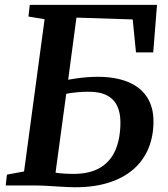

<svg xmlns="http://www.w3.org/2000/svg" viewBox="-20 -763 692 790"><path d="M288.5 7.5Q276.5 7.5 255.8 6.5Q235 5.5 211 4Q187 2.5 164.5 1.2Q142 0 127 0H3.5L8.5 -44.5L79 -57.5L163.5 -684L97 -695L102.5 -743H626L610.5 -547.5H539.5L526 -683L294.5 -690.5L260.5 -435Q271.5 -437 291.5 -440Q311.5 -443 335.5 -445Q359.5 -447 381.5 -447Q454.5 -447 506 -426Q557.5 -405 584.5 -364Q611.5 -323 611.5 -263Q611.5 -203 591 -153Q570.5 -103 529.5 -67Q488.5 -31 428.2 -11.8Q368 7.5 288.5 7.5ZM282.5 -47.5Q349.5 -47.5 392.2 -73Q435 -98.5 455.2 -146.2Q475.5 -194 475.5 -259.5Q475.5 -299.5 461.8 -328Q448 -356.5 418 -371.5Q388 -386.5 338.5 -385.5Q319 -385.5 293.8 -383Q268.5 -380.5 252.5 -377L208.5 -52.5Q224 -50 243.5 -48.8Q263 -47.5 282.5 -47.5Z"/></svg>

Font: Merriweather SemiBold
Style: Italic
Weight: 600
Italic angle: -7.8°
Version: Version 2.101